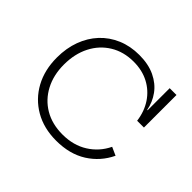

<svg xmlns="http://www.w3.org/2000/svg" viewBox="-131 -704 878 878"><g transform="rotate(45 308.0 -265.0)"><path d="M323.5 8.5Q243.5 8.5 183.5 -26.2Q123.5 -61 90.2 -122Q57 -183 57 -263Q57 -323.5 75.5 -373.8Q94 -424 128.2 -460.8Q162.5 -497.5 210.2 -517.8Q258 -538 315.5 -538Q375 -538 417.8 -517.5Q460.5 -497 485.5 -462.5Q510.5 -428 518.5 -385.5H530.5L521 -318Q514 -372 487 -412.5Q460 -453 417.2 -475.5Q374.5 -498 319 -498Q254.5 -498 205.5 -468Q156.5 -438 129.5 -385Q102.5 -332 102.5 -263Q102.5 -195 130 -142.8Q157.5 -90.5 207.2 -61.2Q257 -32 324 -32Q394.5 -32 446.2 -64.8Q498 -97.5 524.5 -153L564.5 -135Q533 -69 471.8 -30.2Q410.5 8.5 323.5 8.5ZM521 -318V-528.5H565V-318Z"/></g></svg>

Font: Hepta Slab Light
Style: Regular
Weight: 300
Designer: Michael LaGattuta
Foundry: Michael LaGattuta
Version: Version 1.102